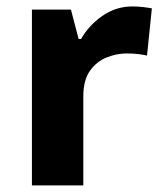

<svg xmlns="http://www.w3.org/2000/svg" viewBox="-20 -564 495 584"><path d="M382.8 -544.4Q398.4 -544.4 415.3 -542.5Q432.1 -540.5 441.9 -538.6L427.2 -395Q416.5 -397.5 401.6 -399.4Q386.7 -401.4 364.7 -401.4Q335 -401.4 304.7 -389.4Q274.4 -377.4 253.9 -349.1Q233.4 -320.8 233.4 -270.5V0H77.1V-534.7H195.8L219.2 -445.3H226.6Q249.5 -486.3 291 -515.4Q332.5 -544.4 382.8 -544.4Z"/></svg>

Font: Lunasima
Style: Bold
Weight: 700
Designer: The DocRepair Project, Monotype Design Team
Foundry: Google
Version: Version 2.009